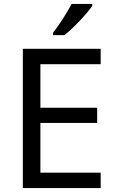

<svg xmlns="http://www.w3.org/2000/svg" viewBox="-20 -964 596 984"><path d="M453 -934V-944H347C324 -899 281 -833 252 -796V-784H310C357 -820 428 -897 453 -934ZM496 0V-79H187V-334H478V-412H187V-635H496V-714H97V0Z"/></svg>

Font: Noto Sans Mro
Style: Regular
Weight: 400
Designer: Monotype Design Team
Foundry: Monotype Imaging Inc.
Version: Version 2.001